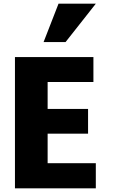

<svg xmlns="http://www.w3.org/2000/svg" viewBox="-20 -1009 631 1040"><path d="M499 11H61V-700H486V-565H238V-419H457V-285H238V-125H499ZM335 -781H216L297 -989H499Z"/></svg>

Font: Repo
Style: ExtraBold
Weight: 800
Designer: Stefan Peev
Foundry: Context Ltd
Version: Version 001.000